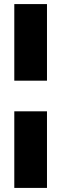

<svg xmlns="http://www.w3.org/2000/svg" viewBox="-20 -850 300 940"><path d="M50 -830H210V-455H50ZM50 -305H210V70H50Z"/></svg>

Font: Otomanopee One
Style: Regular
Weight: 400
Designer: Das Ende der Wildnis
Foundry: Gutenberg Labo
Version: Version 3.005